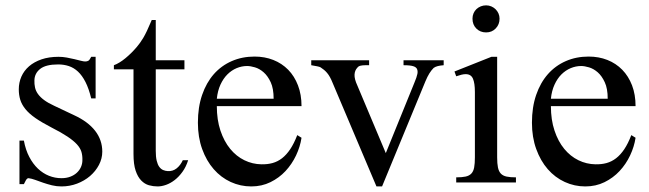

<svg xmlns="http://www.w3.org/2000/svg" viewBox="-20 -668 2375 703"><path d="M354.5 -112.8Q354.5 -87.4 342.3 -64.2Q330.1 -41 309.6 -23.4Q289.1 -5.9 262 4.4Q234.9 14.6 205.1 14.6Q187 14.6 170.2 10.5Q153.3 6.3 137.9 1Q122.6 -4.4 109.1 -9.3Q95.7 -14.2 84.5 -15.6Q79.1 -15.6 74.7 -7.8Q70.3 0 67.4 6.3H51.3V-153.3H67.4Q73.7 -119.1 87.2 -93.5Q100.6 -67.9 118.9 -50.5Q137.2 -33.2 159.2 -24.4Q181.2 -15.6 205.1 -15.6Q223.1 -15.6 237.3 -21Q251.5 -26.4 261.2 -35.4Q271 -44.4 276.4 -56.4Q281.7 -68.4 281.7 -81.5Q282.2 -98.1 278.1 -112.1Q273.9 -126 261.7 -139.4Q249.5 -152.8 227.3 -167.7Q205.1 -182.6 168.5 -201.2Q132.8 -219.7 109.6 -235.8Q86.4 -252 73 -268.6Q59.6 -285.2 54.2 -302.7Q48.8 -320.3 48.8 -340.8Q48.8 -365.7 58.3 -387.5Q67.9 -409.2 86.4 -425.3Q105 -441.4 132.1 -450.7Q159.2 -460 194.3 -460Q209.5 -460 224.4 -457.3Q239.3 -454.6 252.4 -451.4Q265.6 -448.2 275.9 -445.6Q286.1 -442.9 292 -442.9Q298.8 -442.9 303.5 -445.6Q308.1 -448.2 314 -460H330.1V-307.6H314Q305.2 -343.8 293 -367.7Q280.8 -391.6 265.6 -405.8Q250.5 -419.9 232.2 -426Q213.9 -432.1 192.9 -432.1Q147.9 -432.1 127.2 -415.8Q106.4 -399.4 106 -373.5Q105.5 -360.4 108.2 -347.9Q110.8 -335.4 118.9 -324Q127 -312.5 141.4 -301.8Q155.8 -291 179.2 -280.3L251.5 -246.1Q302.2 -222.7 328.4 -189Q354.5 -155.3 354.5 -112.8Z M668.9 -81.5Q661.1 -56.6 647.9 -38.6Q634.8 -20.5 619.6 -8.8Q604.5 2.9 588.1 8.8Q571.8 14.6 557.1 14.6Q541 14.6 525.4 10.3Q509.8 5.9 497.1 -7.1Q484.4 -20 476.6 -43.2Q468.8 -66.4 468.8 -104V-414.1H397V-429.2Q417 -436.5 439.2 -454.8Q461.4 -473.1 480.5 -495.6Q487.3 -503.9 492.7 -511.2Q498 -518.6 504.4 -529.1Q510.7 -539.6 518.1 -555.2Q525.4 -570.8 535.6 -594.7H550.3V-447.3H655.3V-414.1H550.3V-115.7Q550.3 -93.8 553.7 -79.6Q557.1 -65.4 563.2 -57.1Q569.3 -48.8 577.4 -45.4Q585.4 -42 594.7 -41.5Q612.8 -40.5 626.7 -51.5Q640.6 -62.5 649.4 -81.5Z M1084 -163.6Q1079.1 -130.9 1064 -98.9Q1048.8 -66.9 1025.4 -41.7Q1002 -16.6 970.2 -1Q938.5 14.6 899.9 14.6Q860.4 14.6 824.7 -1.7Q789.1 -18.1 762.5 -48.6Q735.8 -79.1 720.2 -122.3Q704.6 -165.5 704.6 -218.8Q704.6 -275.4 720 -320.3Q735.4 -365.2 762.9 -396.5Q790.5 -427.7 828.6 -444.3Q866.7 -460.9 912.1 -460.9Q949.2 -460.9 980.7 -448.5Q1012.2 -436 1035.2 -412.6Q1058.1 -389.2 1071 -355.5Q1084 -321.8 1084 -279.3H773.9Q773.9 -229.5 787.1 -189.9Q800.3 -150.4 822.8 -123Q845.2 -95.7 874.8 -81.3Q904.3 -66.9 937 -66.4Q959 -65.9 977.8 -71Q996.6 -76.2 1012.7 -88.6Q1028.8 -101.1 1042.7 -121.8Q1056.6 -142.6 1068.4 -173.3ZM981.9 -306.6Q981.9 -343.8 971.2 -366.9Q960.4 -390.1 945.3 -403.3Q930.2 -416.5 913.6 -421.4Q897 -426.3 884.8 -426.3Q865.2 -426.3 846.4 -418.5Q827.6 -410.6 812.5 -395.5Q797.4 -380.4 787.1 -357.9Q776.9 -335.4 773.9 -306.6Z M1604.5 -429.2Q1591.3 -428.2 1582.8 -426Q1574.2 -423.8 1567.9 -419.4Q1559.6 -411.1 1552.2 -399.4Q1544.9 -387.7 1537.6 -370.1L1378.9 14.6H1358.4L1197.8 -364.7Q1192.9 -377 1188 -385.7Q1183.1 -394.5 1177.7 -400.9Q1172.4 -407.2 1166.5 -412.1Q1160.6 -417 1153.8 -421.4Q1149.4 -423.8 1141.1 -425.3Q1132.8 -426.8 1119.6 -429.2V-447.3H1331.5V-429.2H1317.4Q1308.1 -429.2 1300.3 -427.5Q1292.5 -425.8 1288.6 -420.4Q1278.8 -410.2 1278.1 -394.5Q1277.3 -378.9 1288.6 -354.5L1392.6 -107.4L1497.1 -364.7Q1505.9 -385.3 1508.3 -397.5Q1510.7 -409.7 1505.4 -418Q1503.9 -419.9 1501.2 -421.9Q1498.5 -423.8 1493.4 -425.5Q1488.3 -427.2 1479.7 -428.2Q1471.2 -429.2 1457.5 -429.2V-447.3H1604.5Z M1809.1 -599.6Q1809.1 -578.6 1795.2 -564Q1781.2 -549.3 1759.8 -549.3Q1738.3 -549.3 1724.1 -563.5Q1710 -577.6 1710 -599.6Q1710 -610.4 1713.9 -619.4Q1717.8 -628.4 1724.6 -634.8Q1731.4 -641.1 1740.5 -644.8Q1749.5 -648.4 1759.8 -648.4Q1770 -648.4 1779.1 -644.5Q1788.1 -640.6 1794.7 -634Q1801.3 -627.4 1805.2 -618.7Q1809.1 -609.9 1809.1 -599.6ZM1650.4 0V-18.6Q1671.4 -18.6 1684.8 -21.5Q1698.2 -24.4 1705.8 -32.5Q1713.4 -40.5 1716.1 -54.9Q1718.8 -69.3 1718.8 -91.8V-331.1Q1718.8 -363.3 1711.7 -379.9Q1704.6 -396.5 1685.1 -396.5Q1678.2 -396.5 1669.9 -394.5Q1661.6 -392.6 1650.4 -388.7L1644 -406.2L1779.3 -460H1800.3V-91.8Q1800.3 -69.3 1803.2 -54.9Q1806.2 -40.5 1813.7 -32.5Q1821.3 -24.4 1834.7 -21.5Q1848.1 -18.6 1869.1 -18.6V0Z M2307.1 -163.6Q2302.2 -130.9 2287.1 -98.9Q2272 -66.9 2248.5 -41.7Q2225.1 -16.6 2193.4 -1Q2161.6 14.6 2123 14.6Q2083.5 14.6 2047.9 -1.7Q2012.2 -18.1 1985.6 -48.6Q1959 -79.1 1943.4 -122.3Q1927.7 -165.5 1927.7 -218.8Q1927.7 -275.4 1943.1 -320.3Q1958.5 -365.2 1986.1 -396.5Q2013.7 -427.7 2051.8 -444.3Q2089.8 -460.9 2135.3 -460.9Q2172.4 -460.9 2203.9 -448.5Q2235.4 -436 2258.3 -412.6Q2281.2 -389.2 2294.2 -355.5Q2307.1 -321.8 2307.1 -279.3H1997.1Q1997.1 -229.5 2010.3 -189.9Q2023.4 -150.4 2045.9 -123Q2068.4 -95.7 2097.9 -81.3Q2127.4 -66.9 2160.2 -66.4Q2182.1 -65.9 2200.9 -71Q2219.7 -76.2 2235.8 -88.6Q2252 -101.1 2265.9 -121.8Q2279.8 -142.6 2291.5 -173.3ZM2205.1 -306.6Q2205.1 -343.8 2194.3 -366.9Q2183.6 -390.1 2168.5 -403.3Q2153.3 -416.5 2136.7 -421.4Q2120.1 -426.3 2107.9 -426.3Q2088.4 -426.3 2069.6 -418.5Q2050.8 -410.6 2035.6 -395.5Q2020.5 -380.4 2010.3 -357.9Q2000 -335.4 1997.1 -306.6Z"/></svg>

Font: Goda
Style: Regular
Weight: 400
Version: 1.0.5